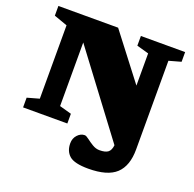

<svg xmlns="http://www.w3.org/2000/svg" viewBox="-157 -869 1279 1264"><g transform="rotate(20 482.0 -237.0)"><path d="M844 5.5Q844 121 784.2 176.8Q724.5 232.5 590 232.5Q493.5 232.5 458 201.8Q422.5 171 422.5 115.5Q422.5 80.5 444.5 56.8Q466.5 33 494.5 33Q505 33 524.2 48Q543.5 63 568 78Q592.5 93 618.5 93Q659 93 677.8 78.8Q696.5 64.5 700.5 28.5L276 -537V-91.5L360 -68V0H50V-68L134 -91.5V-605.5L40 -639V-707H458.5L702 -390V-615.5L618 -639V-707H928V-639L844 -615.5Z"/></g></svg>

Font: Newsreader 6pt ExtraBold
Style: Regular
Weight: 800
Designer: Hugues Gentile
Foundry: Production Type
Version: Version 1.003; ttfautohint (v1.8.3)